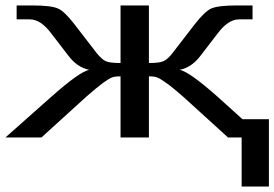

<svg xmlns="http://www.w3.org/2000/svg" viewBox="-38 -504 1006 704"><path d="M948 180V-67H851L759 -150C690 -211 645 -243 621 -248C651 -254 677 -272 699 -302L759 -380C785 -415 811 -433 839 -433H888V-484H829C784 -484 753 -480 737 -473C721 -466 700 -446 676 -415L595 -310C583 -294 571 -284 562 -280C552 -275 534 -273 508 -273V-484H404V-273C377 -273 359 -275 349 -280C340 -284 329 -294 316 -310L235 -415C211 -446 191 -466 174 -473C158 -480 128 -484 83 -484H23V-433H71C99 -433 125 -415 151 -380L211 -302C233 -272 259 -254 289 -248C265 -243 220 -211 151 -150L-18 0H114L279 -150C304 -172 325 -189 341 -201C367 -218 371 -224 404 -224V0H508V-224C540 -224 544 -218 570 -201C587 -189 608 -172 633 -150L798 0H848V180Z"/></svg>

Font: Gamestation Extended
Style: Regular
Weight: 400
Width: 7
Designer: Jonas Hecksher
Foundry: Jonas Hecksher, Playtypeª, e-types AS
Version: Version 1.003